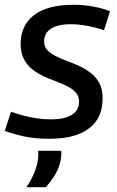

<svg xmlns="http://www.w3.org/2000/svg" viewBox="-33 -569 487 801"><path d="M-13 -23 13 -103Q34 -95 62 -87.5Q90 -80 120 -75.5Q150 -71 179 -71Q221 -71 247 -80.5Q273 -90 285 -106.5Q297 -123 297 -144Q297 -167 284 -182Q271 -197 249 -208.5Q227 -220 201 -229.5Q175 -239 149 -251Q123 -263 101.5 -280Q80 -297 66.5 -323Q53 -349 53 -386Q53 -423 66.5 -453Q80 -483 107 -504.5Q134 -526 175.5 -537.5Q217 -549 273 -549Q317 -549 357 -541.5Q397 -534 426 -522L401 -443Q381 -450 358 -455.5Q335 -461 311 -464.5Q287 -468 263 -468Q223 -468 198 -458.5Q173 -449 162 -433Q151 -417 151 -396Q151 -374 164.5 -360Q178 -346 199.5 -335Q221 -324 247 -314.5Q273 -305 299 -293Q325 -281 347 -263.5Q369 -246 382 -221.5Q395 -197 395 -160Q395 -125 385.5 -97.5Q376 -70 357 -50Q338 -30 311 -16.5Q284 -3 249 3.5Q214 10 172 10Q115 10 69.5 0.5Q24 -9 -13 -23ZM126 60H222Q223 66 223 71.5Q223 77 222 84Q220 108 211 130.5Q202 153 188.5 173Q175 193 158 212H77Q99 180 111 149.5Q123 119 126 90Q127 81 127 73.5Q127 66 126 60Z"/></svg>

Font: Georama ExtraCondensed Thin Medium
Style: Italic
Weight: 500
Italic angle: -9°
Version: Version 1.001